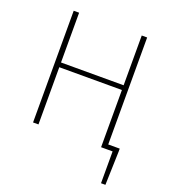

<svg xmlns="http://www.w3.org/2000/svg" viewBox="-151 -769 941 1066"><g transform="rotate(20 319.0 -236.0)"><path d="M570 188V0H524V-28H602V-12L596 188ZM100 0V-660H132V-366H502V-660H534V0H502V-338H132V0Z"/></g></svg>

Font: Source Sans 3
Style: Regular
Weight: 200
Designer: Paul D. Hunt
Foundry: Adobe
Version: Version 3.046;hotconv 1.0.118;makeotfexe 2.5.65603